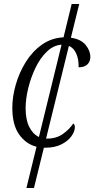

<svg xmlns="http://www.w3.org/2000/svg" viewBox="-20 -734 475 967"><path d="M207 10Q204 10 201 10L151 213H113L164 5Q111 -8 76.5 -56.5Q42 -105 42 -191Q42 -247 59.5 -308Q77 -369 110 -422Q143 -475 191 -509Q239 -543 300 -546L341 -714H379L337 -544Q387 -537 411 -508Q435 -479 435 -447Q435 -424 420 -409.5Q405 -395 376 -395Q377 -434 364.5 -463Q352 -492 327 -503L212 -36Q215 -36 218 -36Q264 -36 297 -59.5Q330 -83 349 -112Q357 -107 357 -93Q357 -73 340.5 -49Q324 -25 290.5 -7.5Q257 10 207 10ZM109 -189Q109 -132 127 -95.5Q145 -59 176 -44L290 -509Q249 -506 215.5 -473.5Q182 -441 158.5 -392Q135 -343 122 -289Q109 -235 109 -189Z"/></svg>

Font: Noto Serif SemiCondensed Light
Style: Italic
Weight: 300
Width: 4
Italic angle: -12°
Designer: Monotype Design Team
Foundry: Monotype Imaging Inc.
Version: Version 2.013; ttfautohint (v1.8.4.7-5d5b)